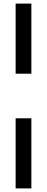

<svg xmlns="http://www.w3.org/2000/svg" viewBox="-20 -828 262 1068"><path d="M67 -418V-808H154.5V-418ZM67 220V-170H154.5V220Z"/></svg>

Font: Encode Sans Cnd Md
Style: Regular
Weight: 500
Width: 3
Designer: Multiple Designers
Foundry: Impallari Type
Version: Version 3.002; ttfautohint (v1.8.3) -l 8 -r 50 -G 200 -x 14 